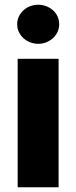

<svg xmlns="http://www.w3.org/2000/svg" viewBox="-20 -795 324 815"><path d="M55 0V-545.5H228.7V0ZM52.9 -692.1Q52.9 -710.2 60.4 -725.5Q67.8 -740.8 80.1 -751.8Q92.3 -762.8 108.5 -768.8Q124.6 -774.9 142 -774.9Q159.8 -774.9 175.8 -768.8Q191.8 -762.8 204.2 -752Q216.6 -741.1 223.9 -725.9Q231.2 -710.6 231.2 -692.1Q231.2 -674 223.9 -658.7Q216.6 -643.5 204.2 -632.5Q191.8 -621.4 175.8 -615.2Q159.8 -609 142 -609Q124.6 -609 108.5 -615.2Q92.3 -621.4 80.1 -632.5Q67.8 -643.5 60.4 -658.7Q52.9 -674 52.9 -692.1Z"/></svg>

Font: Inter P Extra Bold
Style: Regular
Weight: 800
Designer: Rasmus Andersson
Foundry: rsms
Version: Version 3.018;git-588b23468